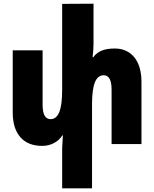

<svg xmlns="http://www.w3.org/2000/svg" viewBox="-20 -781 836 1041"><path d="M747 -336V0H585V-295Q585 -373 542 -373Q510 -373 494.5 -334.5Q479 -296 479 -216V240H317V20L321 -47H318Q301 -20 272 -5Q243 10 209 10Q132 10 90.5 -37Q49 -84 49 -172V-508H211V-213Q211 -135 254 -135Q286 -135 301.5 -173.5Q317 -212 317 -292V-760L487 -761V-544Q487 -511 482 -471H486Q502 -494 530 -506Q558 -518 602 -518Q669 -518 708 -470.5Q747 -423 747 -336Z"/></svg>

Font: Noto Sans Armenian Black Cond
Style: Regular
Weight: 900
Width: 3
Designer: Monotype Design team
Foundry: Monotype Imaging Inc.
Version: Version 1.000